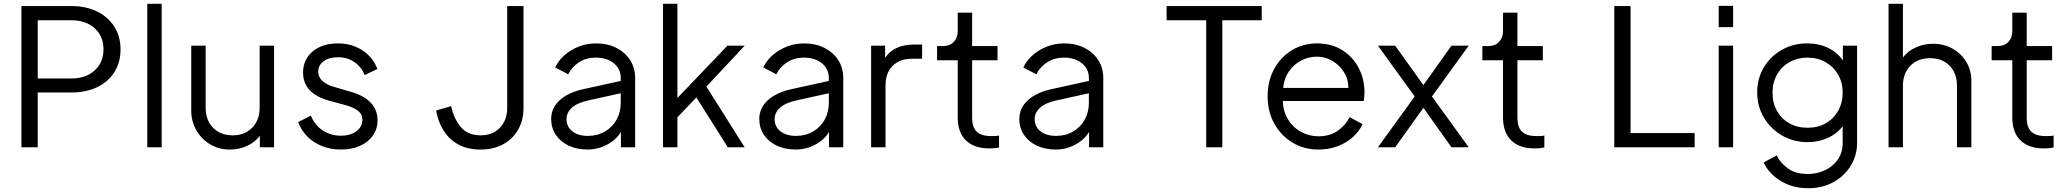

<svg xmlns="http://www.w3.org/2000/svg" viewBox="-20 -777 10909 1013"><path d="M93 0V-745H357Q434 -745 492 -716.5Q550 -688 583 -636.5Q616 -585 616 -516Q616 -448 583.5 -396.5Q551 -345 492.5 -317Q434 -289 357 -289H179V0ZM179 -363H357Q433 -363 479.5 -405.5Q526 -448 526 -517Q526 -586 479.5 -628Q433 -670 357 -670H179Z M757 0V-757H833V0Z M1192 12Q1134 12 1088 -16Q1042 -44 1015.5 -90.5Q989 -137 989 -193V-536H1065V-210Q1065 -142 1104.5 -102.5Q1144 -63 1208 -63Q1271 -63 1310.5 -103Q1350 -143 1350 -210V-536H1426V0H1351V-61Q1327 -28 1285.5 -8Q1244 12 1192 12Z M1779 12Q1702 12 1641 -25.5Q1580 -63 1553 -133L1620 -167Q1642 -115 1684 -88Q1726 -61 1779 -61Q1828 -61 1860 -84.5Q1892 -108 1892 -144Q1892 -174 1869.5 -192Q1847 -210 1804 -222L1716 -246Q1579 -284 1579 -394Q1579 -463 1629.5 -505.5Q1680 -548 1763 -548Q1836 -548 1892 -511.5Q1948 -475 1971 -413L1904 -381Q1886 -425 1849 -450Q1812 -475 1763 -475Q1716 -475 1687.5 -454Q1659 -433 1659 -399Q1659 -344 1741 -319L1833 -292Q1900 -273 1936 -235Q1972 -197 1972 -142Q1972 -97 1947.5 -62Q1923 -27 1879.5 -7.5Q1836 12 1779 12Z M2516 12Q2446 12 2397.5 -15Q2349 -42 2320 -88.5Q2291 -135 2281 -194L2360 -217Q2376 -147 2412.5 -105Q2449 -63 2516 -63Q2579 -63 2617.5 -103Q2656 -143 2656 -208V-745H2742V-208Q2742 -142 2713.5 -92.5Q2685 -43 2634 -15.5Q2583 12 2516 12Z M3081 12Q3024 12 2980.5 -8.5Q2937 -29 2912.5 -65.5Q2888 -102 2888 -149Q2888 -208 2934.5 -249.5Q2981 -291 3064 -308L3255 -350V-365Q3255 -414 3218 -443.5Q3181 -473 3124 -473Q3073 -473 3035 -448.5Q2997 -424 2978 -385L2909 -421Q2925 -456 2957.5 -485Q2990 -514 3033 -531Q3076 -548 3124 -548Q3185 -548 3231.5 -524.5Q3278 -501 3304.5 -460Q3331 -419 3331 -365V0H3256V-81Q3231 -39 3182.5 -13.5Q3134 12 3081 12ZM2969 -149Q2969 -108 3000 -84Q3031 -60 3082 -60Q3132 -60 3171.5 -83Q3211 -106 3233 -145.5Q3255 -185 3255 -235V-285L3083 -247Q3025 -234 2997 -208.5Q2969 -183 2969 -149Z M3478 0V-757H3554V-260L3818 -536H3909L3707 -320L3909 0H3820L3654 -263L3554 -158V0Z M4179 12Q4122 12 4078.5 -8.5Q4035 -29 4010.5 -65.5Q3986 -102 3986 -149Q3986 -208 4032.5 -249.5Q4079 -291 4162 -308L4353 -350V-365Q4353 -414 4316 -443.5Q4279 -473 4222 -473Q4171 -473 4133 -448.5Q4095 -424 4076 -385L4007 -421Q4023 -456 4055.5 -485Q4088 -514 4131 -531Q4174 -548 4222 -548Q4283 -548 4329.5 -524.5Q4376 -501 4402.5 -460Q4429 -419 4429 -365V0H4354V-81Q4329 -39 4280.5 -13.5Q4232 12 4179 12ZM4067 -149Q4067 -108 4098 -84Q4129 -60 4180 -60Q4230 -60 4269.5 -83Q4309 -106 4331 -145.5Q4353 -185 4353 -235V-285L4181 -247Q4123 -234 4095 -208.5Q4067 -183 4067 -149Z M4576 0V-536H4650V-472Q4697 -542 4803 -542H4845V-467H4790Q4728 -467 4690 -430Q4652 -393 4652 -325V0Z M5200 6Q5119 6 5076 -36.5Q5033 -79 5033 -157V-459H4924V-534H4957Q4991 -534 5012 -556Q5033 -578 5033 -612V-710H5109V-534H5243V-459H5109V-157Q5109 -146 5111 -129.5Q5113 -113 5122 -96.5Q5131 -80 5152 -69.5Q5173 -59 5212 -59Q5220 -59 5232 -59.5Q5244 -60 5251 -62V1Q5238 4 5224.5 5Q5211 6 5200 6Z M5551 12Q5494 12 5450.5 -8.5Q5407 -29 5382.5 -65.5Q5358 -102 5358 -149Q5358 -208 5404.5 -249.5Q5451 -291 5534 -308L5725 -350V-365Q5725 -414 5688 -443.5Q5651 -473 5594 -473Q5543 -473 5505 -448.5Q5467 -424 5448 -385L5379 -421Q5395 -456 5427.5 -485Q5460 -514 5503 -531Q5546 -548 5594 -548Q5655 -548 5701.5 -524.5Q5748 -501 5774.5 -460Q5801 -419 5801 -365V0H5726V-81Q5701 -39 5652.5 -13.5Q5604 12 5551 12ZM5439 -149Q5439 -108 5470 -84Q5501 -60 5552 -60Q5602 -60 5641.5 -83Q5681 -106 5703 -145.5Q5725 -185 5725 -235V-285L5553 -247Q5495 -234 5467 -208.5Q5439 -183 5439 -149Z M6344 0V-670H6135V-745H6637V-670H6429V0Z M6936 12Q6860 12 6799.5 -24.5Q6739 -61 6703.5 -124.5Q6668 -188 6668 -269Q6668 -349 6702 -412Q6736 -475 6795 -511.5Q6854 -548 6929 -548Q7006 -548 7062.5 -512Q7119 -476 7149 -417.5Q7179 -359 7179 -292Q7179 -283 7178 -270Q7177 -257 7175 -244H6748Q6750 -189 6775.5 -147Q6801 -105 6843.5 -81.5Q6886 -58 6936 -58Q6997 -58 7038 -87Q7079 -116 7101 -159L7169 -122Q7152 -85 7118.5 -54.5Q7085 -24 7038.5 -6Q6992 12 6936 12ZM6929 -478Q6884 -478 6845.5 -458Q6807 -438 6781 -401Q6755 -364 6750 -313H7094Q7094 -360 7070 -397.5Q7046 -435 7008.5 -456.5Q6971 -478 6929 -478Z M7250 0 7444 -268 7250 -536H7341L7490 -328L7638 -536H7729L7535 -268L7729 0H7638L7490 -208L7341 0Z M8077 6Q7996 6 7953 -36.5Q7910 -79 7910 -157V-459H7801V-534H7834Q7868 -534 7889 -556Q7910 -578 7910 -612V-710H7986V-534H8120V-459H7986V-157Q7986 -146 7988 -129.5Q7990 -113 7999 -96.5Q8008 -80 8029 -69.5Q8050 -59 8089 -59Q8097 -59 8109 -59.5Q8121 -60 8128 -62V1Q8115 4 8101.5 5Q8088 6 8077 6Z M8497 0V-745H8583V-75H8921V0Z M9048 -634V-746H9124V-634ZM9048 0V-536H9124V0Z M9520 216Q9437 216 9374.5 177.5Q9312 139 9285 80L9354 43Q9371 80 9411.5 110.5Q9452 141 9518 141Q9567 141 9609 121Q9651 101 9676.5 64.5Q9702 28 9702 -23V-111Q9672 -71 9623 -49Q9574 -27 9517 -27Q9443 -27 9382.5 -62Q9322 -97 9286.5 -156.5Q9251 -216 9251 -290Q9251 -362 9285.5 -420.5Q9320 -479 9380 -513.5Q9440 -548 9515 -548Q9577 -548 9626 -524Q9675 -500 9703 -458V-536H9778V-23Q9778 43 9744.5 97.5Q9711 152 9653 184Q9595 216 9520 216ZM9517 -103Q9572 -103 9613.5 -127Q9655 -151 9678.5 -193Q9702 -235 9702 -288Q9702 -341 9678 -383Q9654 -425 9612 -449Q9570 -473 9516 -473Q9464 -473 9422.5 -450Q9381 -427 9356.5 -385Q9332 -343 9332 -288Q9332 -233 9355.5 -191.5Q9379 -150 9420.5 -126.5Q9462 -103 9517 -103Z M9944 0V-757H10020V-474Q10045 -507 10087 -526.5Q10129 -546 10178 -546Q10237 -546 10282.5 -520Q10328 -494 10354.5 -450Q10381 -406 10381 -351V0H10305V-324Q10305 -390 10266.5 -430Q10228 -470 10163 -470Q10099 -470 10059.5 -430.5Q10020 -391 10020 -324V0Z M10764 6Q10683 6 10640 -36.5Q10597 -79 10597 -157V-459H10488V-534H10521Q10555 -534 10576 -556Q10597 -578 10597 -612V-710H10673V-534H10807V-459H10673V-157Q10673 -146 10675 -129.5Q10677 -113 10686 -96.5Q10695 -80 10716 -69.5Q10737 -59 10776 -59Q10784 -59 10796 -59.5Q10808 -60 10815 -62V1Q10802 4 10788.5 5Q10775 6 10764 6Z"/></svg>

Font: Plus Jakarta Text Light
Style: Regular
Weight: 300
Designer: Gumpita Rahayu
Foundry: Tokotype Studio
Version: Version 1.000